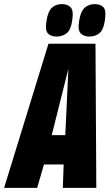

<svg xmlns="http://www.w3.org/2000/svg" viewBox="-59 -915 537 935"><path d="M-39 0 177 -702H406L410 0H247L251 -114H155L122 0ZM193 -257H259L274 -580ZM376 -737Q350 -737 334.5 -752Q319 -767 326 -811Q333 -859 353 -877Q373 -895 403 -895Q431 -895 445 -879.5Q459 -864 452 -818Q446 -771 426 -754Q406 -737 376 -737ZM216 -737Q189 -737 174.5 -752Q160 -767 167 -811Q174 -859 193.5 -877Q213 -895 242 -895Q270 -895 285 -879.5Q300 -864 293 -818Q287 -771 266.5 -754Q246 -737 216 -737Z"/></svg>

Font: Georama Condensed ExtraBold
Style: Italic
Weight: 800
Width: 3
Italic angle: -9°
Designer: Jean-Baptiste Levee
Foundry: Production Type
Version: Version 1.000